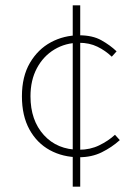

<svg xmlns="http://www.w3.org/2000/svg" viewBox="-20 -672 512 718"><path d="M276 -84Q215 -84 166.5 -110.5Q118 -137 90 -188Q62 -239 62 -312Q62 -386 92 -437Q122 -488 170.5 -514Q219 -540 276 -540Q326 -540 359 -521.5Q392 -503 416 -480L398 -460Q374 -483 344 -497.5Q314 -512 276 -512Q225 -512 183.5 -487Q142 -462 118 -417Q94 -372 94 -312Q94 -222 144 -167Q194 -112 276 -112Q317 -112 351 -128.5Q385 -145 410 -168L428 -148Q398 -121 360.5 -102.5Q323 -84 276 -84ZM252 26V-652H280V26Z"/></svg>

Font: Source Sans 3
Style: Regular
Weight: 200
Designer: Paul D. Hunt
Foundry: Adobe
Version: Version 3.046;hotconv 1.0.118;makeotfexe 2.5.65603